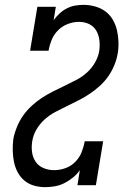

<svg xmlns="http://www.w3.org/2000/svg" viewBox="-20 -763 540 791"><path d="M166 8Q142 8 119.5 1.5Q97 -5 80 -19.5Q63 -34 52.5 -54Q42 -74 37.5 -96.5Q33 -119 32.5 -143Q32 -167 35 -191Q40 -216 50 -240.5Q60 -265 75 -286.5Q90 -308 110 -326.5Q130 -345 152 -359.5Q174 -374 198 -386Q222 -398 246 -409.5Q270 -421 294 -433.5Q318 -446 338 -464Q358 -482 371.5 -505.5Q385 -529 389 -554Q392 -575 389.5 -597Q387 -619 376.5 -637Q366 -655 347 -664Q328 -673 305 -673Q283 -673 260 -664.5Q237 -656 219.5 -638.5Q202 -621 193 -599Q184 -577 180 -554H104L134 -735H210L201 -680Q212 -695 225.5 -707.5Q239 -720 255.5 -728.5Q272 -737 289.5 -740Q307 -743 324 -743Q348 -743 371.5 -736.5Q395 -730 413.5 -716.5Q432 -703 444 -683Q456 -663 461.5 -640Q467 -617 468 -592Q469 -567 465 -543Q461 -519 451 -494.5Q441 -470 426 -448.5Q411 -427 390.5 -408.5Q370 -390 348 -375.5Q326 -361 302.5 -349Q279 -337 255 -325.5Q231 -314 207.5 -301.5Q184 -289 164 -271Q144 -253 130.5 -230Q117 -207 113 -182Q109 -159 112 -136.5Q115 -114 127 -96.5Q139 -79 159.5 -70.5Q180 -62 203 -62Q226 -62 249 -70Q272 -78 289.5 -95.5Q307 -113 316 -135.5Q325 -158 329 -181H405L375 0H299L309 -62Q297 -45 280.5 -31.5Q264 -18 245 -8.5Q226 1 206 4.5Q186 8 166 8Z"/></svg>

Font: Iosevka Gothic
Style: Italic
Weight: 400
Italic angle: -9°
Monospace: yes
Designer: Belleve Invis
Foundry: Belleve Invis
Version: Version 15.5.1; ttfautohint (v1.8.4)